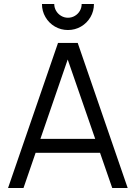

<svg xmlns="http://www.w3.org/2000/svg" viewBox="-20 -933 674 953"><path d="M268 -720H365.7L613.7 0H537L301.7 -679H330.3L96.7 0H20ZM130.7 -243.7H502.7V-174.7H130.7ZM188.3 -913H249.3Q249.3 -894.7 258.6 -879.1Q267.8 -863.5 283.4 -854.3Q299 -845 317.3 -845Q336 -845 351.6 -854.3Q367.2 -863.5 376.3 -879.1Q385.3 -894.7 385.3 -913H446.3Q446.3 -877.9 429.1 -848.2Q411.8 -818.5 382.1 -801.2Q352.4 -784 317.3 -784Q282.2 -784 252.5 -801.2Q222.8 -818.5 205.6 -848.2Q188.3 -877.9 188.3 -913Z"/></svg>

Font: Tap Sans
Style: Regular
Weight: 400
Designer: Tap Payments
Foundry: Tap Payments
Version: Version 1.001;Glyphs 3.1.2 (3151)